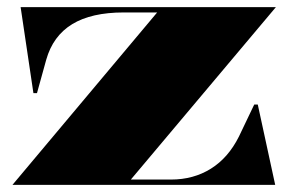

<svg xmlns="http://www.w3.org/2000/svg" viewBox="-20 -520 825 540"><path d="M15 0 422 -485H328Q237 -485 183 -452Q129 -419 110 -352L84 -258H74L38 -500H756L348 -15H461Q524 -15 573 -45.5Q622 -76 652 -136L695 -226H705L754 0Z"/></svg>

Font: Kalnia SemiExpanded SemiBold
Style: Regular
Weight: 600
Width: 6
Designer: Frida Medrano
Foundry: Frida Medrano
Version: Version 1.105